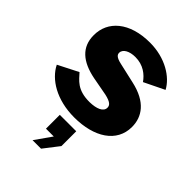

<svg xmlns="http://www.w3.org/2000/svg" viewBox="-227 -643 991 991"><g transform="rotate(45 268.0 -147.5)"><path d="M389 -370 500 -424C468 -485 383 -540 271 -540C122 -540 37 -464 38 -361C38 -275 95 -226 196 -206L298 -187C342 -177 353 -164 353 -147C353 -117 316 -103 268 -102C176 -101 149 -145 121 -175L11 -119C46 -48 137 10 267 10C412 10 513 -55 513 -166C513 -240 470 -305 352 -331L242 -356C201 -365 195 -378 195 -390C195 -417 228 -434 270 -434C328 -434 366 -403 389 -370ZM198 245H260L325 161V53H205V154H262Z"/></g></svg>

Font: Bisquit Text
Style: Bold
Weight: 800
Version: Version 1.004;Glyphs 3.2.3 (3260)